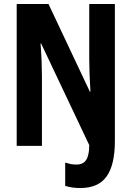

<svg xmlns="http://www.w3.org/2000/svg" viewBox="-20 -734 662 966"><path d="M384 212Q364 212 345 209.5Q326 207 308 201V84Q320 88 334 91Q348 94 364 94Q399 94 414 70Q429 46 429 -4L187 -515H184Q188 -463 189.5 -421.5Q191 -380 191 -349V0H64V-714H224L432 -273H435Q429 -372 429 -435V-714H558V-25Q558 95 516.5 153.5Q475 212 384 212Z"/></svg>

Font: Noto Sans Thai ExtCond
Style: Bold
Weight: 700
Width: 2
Designer: Monotype Design Team
Foundry: Monotype Imaging Inc.
Version: Version 2.002; ttfautohint (v1.8.4.7-5d5b)